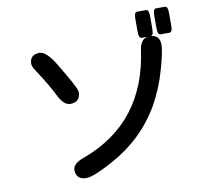

<svg xmlns="http://www.w3.org/2000/svg" viewBox="-91 -896 1182 1074"><g transform="rotate(-10 500.0 -359.5)"><path d="M177.7 -661.1Q197.8 -661.1 221.2 -637.7Q243.2 -616.2 268.6 -573.2Q349.6 -439 355 -411.6Q355.5 -408.7 355.5 -404.3Q355.5 -399.9 354.7 -394Q354 -388.2 352.1 -382.8Q348.6 -372.1 340.8 -364.3Q326.2 -349.6 297.9 -349.6Q260.3 -349.6 230 -412.6Q202.1 -470.2 137.2 -569.3Q121.1 -592.8 121.1 -608.4Q121.1 -633.3 135 -647.2Q148.9 -661.1 177.7 -661.1ZM738.3 -749Q738.3 -765.6 740 -775.4Q741.7 -785.2 745.8 -789.1Q750 -793 754.9 -793H805.7Q810.5 -793 813.7 -789.8Q816.9 -786.6 818.4 -783.4Q819.8 -780.3 821 -772.9Q822.3 -765.6 822.3 -749V-688.5Q822.3 -659.7 816.9 -651.4Q814 -646.5 809.1 -645Q839.8 -642.1 851.1 -619.1Q857.4 -606 857.4 -587.9Q857.4 -549.3 827.9 -446.3Q798.3 -343.3 749.5 -257.8Q700.2 -172.4 629.2 -104Q558.1 -35.6 456.5 19Q354 74.2 314.5 74.2Q285.2 74.2 270.5 59.6Q255.9 44.9 255.9 18.6Q255.9 -19 323.2 -41.5Q683.6 -175.3 739.3 -579.1Q744.1 -613.8 760.7 -630.4Q772 -641.6 788.1 -644.5H754.9Q750 -644.5 746.8 -647.7Q743.7 -650.9 742.2 -654.1Q740.7 -657.2 739.5 -664.6Q738.3 -671.9 738.3 -688.5ZM845.7 -749Q845.7 -765.6 847.4 -775.4Q849.1 -785.2 853.3 -789.1Q857.4 -793 862.3 -793H913.1Q918 -792.5 921.9 -789.1Q928.2 -783.2 929.2 -763.7Q929.7 -757.3 929.7 -749V-688.5Q929.7 -672.4 928.5 -665.3Q927.2 -658.2 926 -655Q924.8 -651.9 922.4 -649.9Q918 -645.5 913.1 -645.5H862.3Q857.4 -645.5 853.3 -649.4Q849.1 -653.3 847.4 -662.8Q845.7 -672.4 845.7 -688.5Z"/></g></svg>

Font: YuPearl-SemiBold
Style: SemiBold
Weight: 600
Designer: Max Yao
Foundry: Max-Everyday
Version: Version 1.011; ttfautohint (v1.8.3)